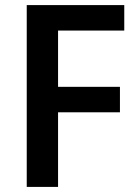

<svg xmlns="http://www.w3.org/2000/svg" viewBox="-20 -734 541 754"><path d="M208 0H85V-714H468V-614H208V-393H451V-293H208Z"/></svg>

Font: Noto Sans Display Medium
Style: Regular
Weight: 500
Designer: Monotype Design Team
Foundry: Monotype Imaging Inc.
Version: Version 1.900